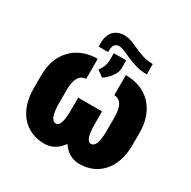

<svg xmlns="http://www.w3.org/2000/svg" viewBox="-162 -881 1046 1050"><g transform="rotate(30 360.5 -356.5)"><path d="M540.5 -664.1H544.4V-598.6H540.5Q506.3 -598.6 475.6 -607.4Q444.8 -616.2 418.7 -627.9Q392.6 -639.6 371.8 -648.4Q351.1 -657.2 335.4 -657.2Q320.8 -657.2 310.5 -645.5Q300.3 -633.8 300.3 -607.4V-598.6H240.2V-616.7Q240.2 -671.4 265.4 -697Q290.5 -722.7 334.5 -722.7Q357.4 -722.7 380.4 -713.9Q403.3 -705.1 428.5 -693.4Q453.6 -681.6 481.2 -672.9Q508.8 -664.1 540.5 -664.1ZM341.3 -460.9 302.7 -488.8Q315.9 -508.8 323 -526.6Q330.1 -544.4 330.1 -562.5V-608.9H408.7V-559.1Q408.7 -540.5 397.9 -521Q387.2 -501.5 371.6 -485.6Q356 -469.7 341.3 -460.9ZM269.5 -538.1V-411.1Q250.5 -411.1 236.6 -399.9Q222.7 -388.7 215.1 -364.5Q207.5 -340.3 207.5 -302.2V-225.6Q207.5 -197.3 210.2 -176.5Q212.9 -155.8 218 -142.6Q223.1 -129.4 230.7 -123Q238.3 -116.7 247.6 -116.7Q256.3 -116.7 263.4 -123.5Q270.5 -130.4 274.9 -144.8Q279.3 -159.2 281.2 -181.6Q283.2 -204.1 283.2 -235.4V-300.8H402.8V-235.4Q402.8 -175.3 391.1 -129.6Q379.4 -84 358.6 -52.7Q337.9 -21.5 309.3 -5.6Q280.8 10.3 247.6 10.3Q204.1 10.3 167.5 -5.1Q130.9 -20.5 103.8 -50.3Q76.7 -80.1 61.8 -124Q46.9 -168 46.9 -225.6V-302.2Q46.9 -378.9 76.2 -431.4Q105.5 -483.9 155.5 -511Q205.6 -538.1 269.5 -538.1ZM447.3 -411.1V-538.1Q495.6 -538.1 535.9 -522.9Q576.2 -507.8 606.2 -477.8Q636.2 -447.8 653.1 -403.8Q669.9 -359.9 669.9 -302.2V-225.6Q669.9 -168 654.8 -124Q639.6 -80.1 612.5 -50.3Q585.4 -20.5 549.1 -5.1Q512.7 10.3 469.2 10.3Q435.5 10.3 407.2 -5.6Q378.9 -21.5 358.2 -52.7Q337.4 -84 325.7 -129.6Q314 -175.3 314 -235.4V-300.8H433.6V-235.4Q433.6 -204.1 435.5 -181.6Q437.5 -159.2 442.1 -144.8Q446.8 -130.4 453.6 -123.5Q460.4 -116.7 469.2 -116.7Q479 -116.7 486.3 -123Q493.7 -129.4 498.8 -142.6Q503.9 -155.8 506.3 -176.5Q508.8 -197.3 508.8 -225.6V-302.2Q508.8 -331.1 504.9 -351.6Q501 -372.1 492.9 -385.3Q484.9 -398.4 473.4 -404.8Q461.9 -411.1 447.3 -411.1Z"/></g></svg>

Font: Roboto Condensed Black
Style: Regular
Weight: 900
Designer: Christian Robertson
Foundry: Google
Version: Version 3.008; 2023